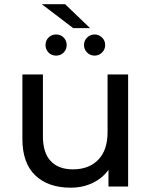

<svg xmlns="http://www.w3.org/2000/svg" viewBox="-20 -882 717 908"><path d="M85.9 -224.9V-529.9H183V-236Q183 -159.9 219.7 -120.5Q256.4 -81.1 325.1 -81.1Q400.7 -81.1 444.7 -126.6Q488.7 -172.1 488.7 -256.6V-529.9H585.9V0H493V-142.6L508.7 -104.4Q482.4 -52.6 430.9 -23.5Q379.4 5.6 314.1 5.6Q208.1 5.6 147 -52.5Q85.9 -110.6 85.9 -224.9ZM377.3 -669Q377.3 -690.3 392.1 -704.6Q407 -719 427.3 -719Q447.7 -719 462.5 -704.6Q477.3 -690.3 477.3 -669Q477.3 -647.9 462.5 -633.4Q447.7 -619 427.3 -619Q407 -619 392.1 -633.4Q377.3 -647.9 377.3 -669ZM195.3 -669Q195.3 -690.3 209.7 -704.6Q224.1 -719 245.3 -719Q266.6 -719 280.9 -704.6Q295.3 -690.3 295.3 -669Q295.3 -647.9 280.9 -633.4Q266.6 -619 245.3 -619Q224.1 -619 209.7 -633.4Q195.3 -647.9 195.3 -669ZM177.9 -862H288.1L405.7 -749.1H326Z"/></svg>

Font: iiserrat Thin
Style: Regular
Weight: 100
Designer: Akira Ohta
Foundry: Akira Ohta
Version: Version 1.200;Glyphs 3.3.1 (3343)